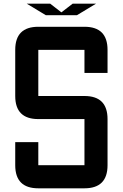

<svg xmlns="http://www.w3.org/2000/svg" viewBox="-20 -1020 665 1040"><path d="M62.5 -125V-250H187.5V-125H437.5V-375H187.5Q62.5 -375 62.5 -500V-750Q62.5 -875 187.5 -875H437.5Q562.5 -875 562.5 -750V-625H437.5V-750H187.5V-500H437.5Q562.5 -500 562.5 -375V-125Q562.5 0 437.5 0H187.5Q62.5 0 62.5 -125ZM228.5 -937.5 125 -1000H252L312.5 -953.1L373.5 -1000H500L396.5 -937.5Z"/></svg>

Font: Oldtimer
Style: Regular
Weight: 400
Designer: GGBotNet
Foundry: GGBotNet
Version: 1.00